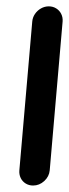

<svg xmlns="http://www.w3.org/2000/svg" viewBox="-20 -541 216 602"><path d="M83.7 40.7Q70.7 40.7 60.4 34.3Q50 27.8 44.8 16.9Q39.6 5.9 40.7 -7L81.1 -473.3Q82.2 -486.3 89.6 -497.2Q97 -508.1 108.5 -514.6Q120 -521.1 133 -521.1Q145.9 -521.1 156.3 -514.6Q166.7 -508.1 172 -497.2Q177.4 -486.3 176.3 -473.3L135.9 -7Q134.1 12.6 118.7 26.7Q103.3 40.7 83.7 40.7Z"/></svg>

Font: 26F Galaxy Sans Extra Bold
Style: Italic
Weight: 800
Italic angle: -5°
Designer: C₂₉H₂₅N₃O₅
Version: Version 1.200